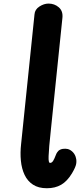

<svg xmlns="http://www.w3.org/2000/svg" viewBox="-20 -1024 436 1046"><path d="M168 -946Q170 -972.5 194.8 -988.5Q219.5 -1004.5 244.5 -1004.5Q277 -1004.5 300.5 -984Q324 -963.5 320 -926.5L257.5 -320Q251.5 -266 248.5 -230.2Q245.5 -194.5 244.8 -174Q244 -153.5 246 -145Q248 -136.5 252.5 -136.5Q263 -136.5 270 -148.5Q277 -160.5 282 -174.2Q287 -188 291.5 -194L299 -203Q309 -211 322.8 -213Q336.5 -215 350 -212Q366.5 -207 378.5 -193.5Q390.5 -180 394 -162.5Q398 -148 394.8 -130.2Q391.5 -112.5 372 -79.5Q346 -36.5 313.2 -17.5Q280.5 1.5 235.5 1.5Q189.5 1.5 159.8 -18Q130 -37.5 114 -71.2Q98 -105 93.8 -148.2Q89.5 -191.5 95 -239.5Z"/></svg>

Font: Edu NSW ACT Hand Pre
Style: Regular
Weight: 400
Designer: Tina and Corey Anderson, Eben Sorkin, Mirko Velimirovic
Foundry: Sorkin Type Co.
Version: Version 2.000